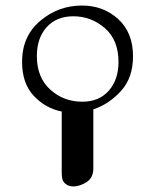

<svg xmlns="http://www.w3.org/2000/svg" viewBox="-20 -627 565 697"><path d="M60.1 -402.8Q60.1 -495.6 126 -551.3Q191.9 -606.9 277.8 -606.9Q355 -606.9 408.9 -557.9Q462.9 -508.8 462.9 -422.9Q462.9 -344.7 419.4 -296.9Q376 -249 318.8 -230V-16.1Q318.8 19 293.9 34.4Q269 49.8 246.1 49.8Q231 49.8 220 42Q209 34.2 206.1 22Q204.1 14.2 204.1 -1V-222.2Q146 -233.4 103 -278.6Q60.1 -323.7 60.1 -402.8ZM113.8 -423.8Q113.8 -345.7 162.4 -301.8Q210.9 -257.8 278.8 -257.8Q339.8 -257.8 375 -297.9Q410.2 -337.9 410.2 -401.9Q410.2 -481.9 360.6 -524.9Q311 -567.9 246.1 -567.9Q185.1 -567.9 149.4 -528.3Q113.8 -488.8 113.8 -423.8Z"/></svg>

Font: CMU Typewriter Text
Style: Light
Weight: 200
Version: Version 0.7.0